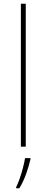

<svg xmlns="http://www.w3.org/2000/svg" viewBox="-20 -780 247 1021"><path d="M117 0H91V-760H117ZM142 67Q133 106 118.5 146Q104 186 83 221H66V215Q74 200 84 171.5Q94 143 102 112.5Q110 82 113 61H142Z"/></svg>

Font: Noto Sans Thin
Style: Regular
Weight: 100
Designer: Monotype Design Team
Foundry: Monotype Imaging Inc.
Version: Version 2.007